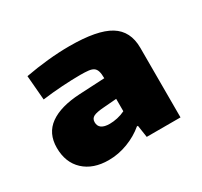

<svg xmlns="http://www.w3.org/2000/svg" viewBox="-94 -870 680 645"><g transform="rotate(-30 246.0 -547.0)"><path d="M161 -348Q101 -348 65.5 -381Q30 -414 30 -471Q30 -527 70.5 -556Q111 -585 187 -589L285 -594Q285 -611 282 -621Q279 -631 272 -636Q265 -641 252.5 -642.5Q240 -644 220 -644Q189 -644 150 -641.5Q111 -639 73 -634L65 -729Q108 -737 152 -741.5Q196 -746 237 -746Q345 -746 393 -716.5Q441 -687 441 -622V-352H310L303 -399H299Q272 -376 235.5 -362Q199 -348 161 -348ZM225 -452Q239 -452 255 -455.5Q271 -459 285 -466V-514L235 -510Q206 -508 194.5 -502Q183 -496 183 -482Q183 -452 225 -452Z"/></g></svg>

Font: Encode Sans Normal
Style: ExtraBold
Weight: 800
Designer: Pablo Impallari, Andres Torresi
Foundry: Pablo Impallari, Andres Torresi
Version: Version 1.000; ttfautohint (v1.00) -l 8 -r 50 -G 200 -x 14 -